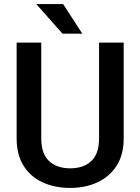

<svg xmlns="http://www.w3.org/2000/svg" viewBox="-20 -922 694 952"><path d="M471.2 -710.9H593.3V-235.8Q593.3 -154.8 558.1 -100.1Q522.9 -45.4 462.9 -17.8Q402.8 9.8 328.1 9.8Q251.5 9.8 191.4 -17.8Q131.3 -45.4 96.9 -100.1Q62.5 -154.8 62.5 -235.8V-710.9H184.6V-235.8Q184.6 -159.2 223.4 -123.3Q262.2 -87.4 328.1 -87.4Q394 -87.4 432.6 -123.3Q471.2 -159.2 471.2 -235.8ZM293 -901.9 388.2 -754.9H290L159.7 -901.9Z"/></svg>

Font: Vazirmatn RD Medium
Style: Regular
Weight: 500
Designer: Saber Rastikerdar
Foundry: Saber Rastikerdar
Version: Version 33.003